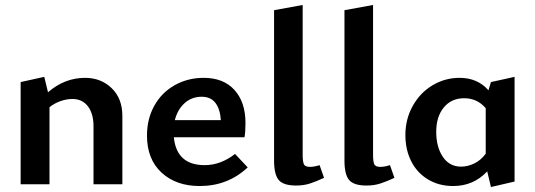

<svg xmlns="http://www.w3.org/2000/svg" viewBox="-20 -741 2152 772"><path d="M472 -275V0H356V-233Q356 -284 333.5 -313.5Q311 -343 271 -343Q248 -343 223.5 -334.5Q199 -326 179 -310V0H63V-411L158 -432L173 -370Q240 -428 322 -428Q386 -428 429 -386.5Q472 -345 472 -275Z M976 -68Q896 7 783 7Q688 7 629.5 -47Q571 -101 571 -196Q571 -263 600.5 -316Q630 -369 682.5 -398.5Q735 -428 799 -428Q879 -428 923 -379Q967 -330 967 -247Q967 -209 963 -189H679Q690 -77 803 -77Q867 -77 925 -122ZM683 -258H868Q865 -303 846 -327.5Q827 -352 791 -352Q751 -352 722.5 -326.5Q694 -301 683 -258Z M1082 -95V-700L1197 -721V-118Q1197 -93 1201.5 -81.5Q1206 -70 1226 -70Q1243 -70 1265 -77L1283 -26Q1251 -11 1226 -3Q1201 5 1171 5Q1119 5 1100.5 -17.5Q1082 -40 1082 -95Z M1365 -95V-700L1480 -721V-118Q1480 -93 1484.5 -81.5Q1489 -70 1509 -70Q1526 -70 1548 -77L1566 -26Q1534 -11 1509 -3Q1484 5 1454 5Q1402 5 1383.5 -17.5Q1365 -40 1365 -95Z M2049 -432V-11L1954 11L1939 -52Q1884 7 1802 7Q1745 7 1701 -19.5Q1657 -46 1633.5 -92.5Q1610 -139 1610 -198Q1610 -262 1639.5 -315Q1669 -368 1719 -398Q1769 -428 1828 -428Q1900 -428 1944 -378L1954 -411ZM1933 -123V-306Q1899 -346 1846 -346Q1795 -346 1764.5 -309Q1734 -272 1734 -211Q1734 -150 1760.5 -110.5Q1787 -71 1834 -71Q1860 -71 1886.5 -83.5Q1913 -96 1933 -123Z"/></svg>

Font: Ysabeau Infant
Style: Bold
Weight: 700
Designer: Christian Thalmann (Catharsis Fonts)
Version: Version 0.003